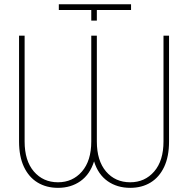

<svg xmlns="http://www.w3.org/2000/svg" viewBox="-20 -880 894 910"><path d="M254.9 10.3Q199.7 10.3 158.2 -14.9Q116.7 -40 93.5 -89.1Q70.3 -138.2 70.3 -209.5V-710.9H96.7V-209.5Q96.7 -118.2 140.6 -67.1Q184.6 -16.1 254.9 -16.1Q324.2 -16.1 368.4 -67.1Q412.6 -118.2 412.6 -209.5V-710.9H439V-209.5Q439 -118.2 482.7 -67.1Q526.4 -16.1 597.2 -16.1Q666.5 -16.1 710.7 -67.1Q754.9 -118.2 754.9 -209.5V-710.9H781.2V-209.5Q781.2 -138.2 758.1 -89.1Q734.9 -40 693.6 -14.9Q652.3 10.3 597.2 10.3Q535.2 10.3 490 -21.5Q444.8 -53.2 425.8 -115.2Q406.2 -53.2 361.3 -21.5Q316.4 10.3 254.9 10.3ZM412.6 -782.2V-832.5H258.8V-859.9H601.1V-832.5H439V-782.2Z"/></svg>

Font: Roboto Slab LO Thin
Style: Regular
Weight: 250
Designer: Google
Version: Version 2.00;September 28, 2018;FontCreator 11.5.0.2427 64-b